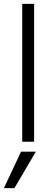

<svg xmlns="http://www.w3.org/2000/svg" viewBox="-34 -727 275 985"><path d="M80 0H141V-707H80ZM-14 238H40L150 51H74Z"/></svg>

Font: Hind Light
Style: Regular
Weight: 300
Designer: Manushi Parikh, Satya Rajpurohit
Foundry: Indian Type Foundry
Version: Version 1.201;PS 1.0;hotconv 1.0.78;makeotf.lib2.5.61930; tt